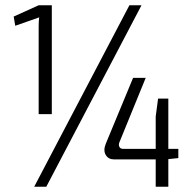

<svg xmlns="http://www.w3.org/2000/svg" viewBox="-20 -710 732 730"><path d="M127 -276V-608Q127 -632 129 -644L38 -612L32 -647L127 -690H177V-276ZM518 -690 156 0H110L472 -690ZM658 -109 620 -105V0H572V-104H413Q392 -104 382 -121Q372 -138 382 -163L486 -414H534L434 -169Q430 -159 434 -151.5Q438 -144 448 -144H572V-267L581 -335H620V-144H658Z"/></svg>

Font: exo2condensed_l
Style: Regular
Weight: 300
Width: 3
Designer: Natanael Gama
Version: Version 1.001;PS 001.001;hotconv 1.0.70;makeotf.lib2.5.58329